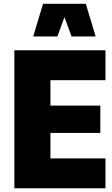

<svg xmlns="http://www.w3.org/2000/svg" viewBox="-20 -1004 595 1024"><path d="M542.5 -159.2V0H56.6V-735.8H542.5V-576.2H249V-440.9H515.1V-294.9H249V-159.2ZM490.2 -809.6H361.8L323.7 -912.6L286.1 -809.6H157.2L209.5 -983.9H437.5Z"/></svg>

Font: Estedad-FD Black
Style: Regular
Weight: 900
Designer: Amin Abedi
Version: Version 7.3